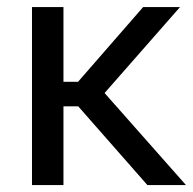

<svg xmlns="http://www.w3.org/2000/svg" viewBox="-20 -534 557 554"><path d="M405.3 0H516.6L256.3 -294.4L200.7 -232.9ZM117.7 -297.9V-227.1H248L499.5 -513.7H393.1L205.1 -297.9ZM163.1 -513.7H72.3V0H163.1Z"/></svg>

Font: Roboto Flex
Style: Regular
Weight: 400
Designer: Berlow after Robertson
Foundry: Google
Version: Version 3.200;gftools[0.9.32]